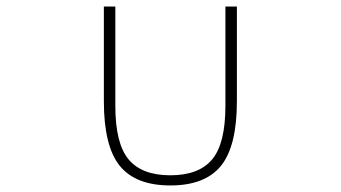

<svg xmlns="http://www.w3.org/2000/svg" viewBox="-20 -553 1040 586"><path d="M297 -244V-533H332V-230Q332 -115 372.5 -66.5Q413 -18 500 -18Q587 -18 627.5 -66.5Q668 -115 668 -230V-533H703V-244Q703 -107 654.5 -47Q606 13 500 13Q394 13 345.5 -47Q297 -107 297 -244Z"/></svg>

Font: IBM Plex Sans JP ExtraLight
Style: Regular
Weight: 200
Designer: Mike Abbink; Paul van der Laan; Pieter van Rosmalen; Wujin Sim; Yejin Wi; Jinhee Kim; Boomi Park; Yona Kim; Kichan Ma
Foundry: Sandoll Inc.
Version: Version 1.001